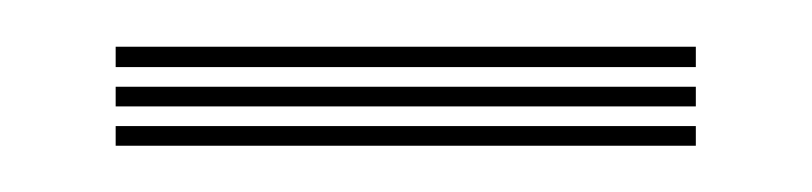

<svg xmlns="http://www.w3.org/2000/svg" viewBox="-20 -433 351 83"><path d="M30 -404V-412.8H280.8V-404ZM30 -370V-378.5H280.8V-370ZM30 -387V-395.5H280.8V-387Z"/></svg>

Font: Big Shoulders Inline Text Thin ExtraLight
Style: Regular
Weight: 250
Version: Version 2.002